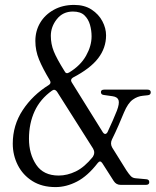

<svg xmlns="http://www.w3.org/2000/svg" viewBox="-20 -753 634 782"><path d="M206 9Q151 9 112 -15.5Q73 -40 52.5 -80.5Q32 -121 32 -168Q32 -243 72.5 -304.5Q113 -366 179 -407Q190 -414 183 -426Q154 -474 139 -510.5Q124 -547 124 -586Q124 -627 143.5 -660Q163 -693 199 -713Q235 -733 282 -733Q324 -733 353 -714Q382 -695 397 -666.5Q412 -638 412 -609Q412 -558 380 -516Q348 -474 277 -437Q265 -429 272 -418L399 -214Q404 -207 409 -207.5Q414 -208 418 -215Q429 -238 439.5 -262.5Q450 -287 456 -302Q467 -331 463 -344.5Q459 -358 439 -361L404 -366Q391 -367 391 -378Q391 -388 405 -388H580Q594 -388 594 -377Q594 -366 581 -365L562 -363Q540 -361 520.5 -347Q501 -333 485 -295Q476 -273 463 -243Q450 -213 436 -185Q428 -168 437 -152L495 -59Q505 -44 512.5 -36Q520 -28 532 -27L576 -23Q588 -22 588 -11Q588 0 574 0H472Q453 0 443 -16L397 -88Q388 -102 378 -89Q337 -36 293.5 -13.5Q250 9 206 9ZM262 -458Q308 -486 330.5 -526Q353 -566 353 -605Q353 -629 346.5 -652Q340 -675 324 -690.5Q308 -706 277 -706Q236 -706 211.5 -675Q187 -644 187 -607Q187 -574 199 -544Q211 -514 243 -463Q249 -450 262 -458ZM219 -38Q254 -38 289 -55Q324 -72 358 -114Q369 -131 359 -148L212 -380Q203 -392 192 -384Q144 -350 121 -300Q98 -250 98 -188Q98 -126 127.5 -82Q157 -38 219 -38Z"/></svg>

Font: Instrument Serif
Style: Regular
Weight: 400
Designer: Rodrigo Fuenzalida
Foundry: fragTYPE
Version: Version 1.000; ttfautohint (v1.8.4.7-5d5b);gftools[0.9.27]